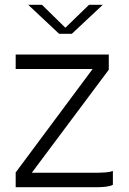

<svg xmlns="http://www.w3.org/2000/svg" viewBox="-20 -776 533 796"><path d="M45 0V-61L364 -490H45V-550H431V-487L112 -60H390Q400.5 -60 417.5 -61.2Q434.5 -62.5 448 -67V-10Q439 -4.5 421 -2.2Q403 0 388 0ZM97 -756H154L251 -661L349 -756H406L278 -636H225Z"/></svg>

Font: Junction Light
Style: Regular
Weight: 300
Designer: Caroline Hadilaksono
Foundry: Caroline Hadilaksono, Tyler Finck, The League of Moveable Type
Version: Version 2.000; ttfautohint (v1.8.3)